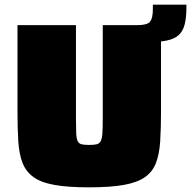

<svg xmlns="http://www.w3.org/2000/svg" viewBox="-20 -796 820 824"><path d="M490 -615V-688H566Q613 -688 624.5 -703.5Q636 -719 636 -756V-776H780V-763Q780 -720 772.5 -691Q765 -662 747 -645.5Q729 -629 695.5 -622Q662 -615 609 -615ZM362 8Q271 8 213 -2.5Q155 -13 123 -36.5Q91 -60 76.5 -97.5Q62 -135 58.5 -190Q55 -245 55 -318V-688H306V-288Q306 -248 307 -225Q308 -202 313 -191Q318 -180 329.5 -177Q341 -174 362 -174Q384 -174 395.5 -177Q407 -180 412.5 -191Q418 -202 419.5 -225Q421 -248 421 -288V-688H671V-318Q671 -245 667.5 -190Q664 -135 649.5 -97Q635 -59 602.5 -36Q570 -13 512 -2.5Q454 8 362 8Z"/></svg>

Font: Saira SemiExpanded Black
Style: Regular
Weight: 900
Width: 6
Designer: Hector Gatti with collaboration of the Omnibus-Type team
Foundry: Omnibus-Type
Version: Version 1.101